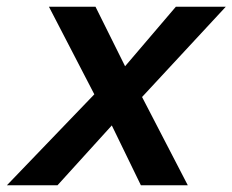

<svg xmlns="http://www.w3.org/2000/svg" viewBox="-64 -551 691 571"><path d="M355 0 268.5 -178 107 0H-43.5L216.5 -270.5L81.5 -531H220L308 -354L459 -531H607.5L358.5 -262.5L494.5 0Z"/></svg>

Font: Epilogue SemiBold
Style: Italic
Weight: 600
Italic angle: -12°
Designer: Tyler Finck
Foundry: Etcetera Type Co
Version: Version 2.111; ttfautohint (v1.8.3)